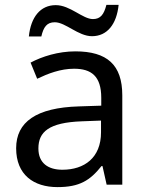

<svg xmlns="http://www.w3.org/2000/svg" viewBox="-20 -755 601 785"><path d="M98 -606H149C158 -645 172 -664 204 -664C248 -664 300 -607 356 -607C419 -607 457 -657 465 -735H415C405 -696 391 -677 360 -677C318 -677 267 -734 208 -734C145 -734 106 -685 98 -606ZM288 -545C218 -545 152 -524 105 -499L132 -433C176 -454 227 -474 283 -474C353 -474 394 -444 394 -355V-323L303 -320C128 -315 46 -256 46 -149C46 -40 118 10 215 10C305 10 348 -17 395 -76H399L416 0H480V-365C480 -490 418 -545 288 -545ZM314 -259 393 -262V-214C393 -110 325 -61 235 -61C177 -61 137 -88 137 -148C137 -216 180 -254 314 -259Z"/></svg>

Font: Noto Sans Elbasan
Style: Regular
Weight: 400
Designer: Monotype Design Team
Foundry: Monotype Imaging Inc.
Version: Version 2.004